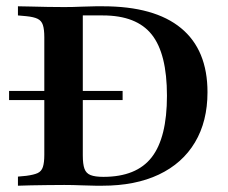

<svg xmlns="http://www.w3.org/2000/svg" viewBox="-20 -591 725 611"><path d="M8.9 -272.6V-301.6H370.2V-272.6ZM284.7 0Q267.7 0 239.9 -1.2Q212.1 -2.4 184.7 -2.4Q158.9 -2.4 131 -2Q103.2 -1.6 78.6 -1.2Q54 -0.8 37.1 0V-29L63.7 -31.5Q87.9 -34.7 100 -40.3Q112.1 -46 116.5 -59.7Q121 -73.4 121 -98.4V-472.6Q121 -497.6 116.5 -511.3Q112.1 -525 100 -531Q87.9 -537.1 63.7 -539.5L37.1 -541.9V-571Q54 -571 78.6 -570.2Q103.2 -569.4 131 -569Q158.9 -568.5 184.7 -568.5Q212.1 -568.5 239.9 -569.8Q267.7 -571 284.7 -571H307.3Q471.8 -571 556 -501.6Q640.3 -432.3 640.3 -297.6Q640.3 -204.8 600.4 -137.9Q560.5 -71 485.5 -35.5Q410.5 0 305.6 0ZM308.9 -28.2Q414.5 -28.2 462.9 -90.7Q511.3 -153.2 511.3 -286.3Q511.3 -420.2 462.9 -481Q414.5 -541.9 307.3 -541.9H243.5V-96.8Q243.5 -68.5 248.8 -54Q254 -39.5 268.1 -33.9Q282.3 -28.2 308.9 -28.2Z"/></svg>

Font: Playfair 5pt SemiExpanded Light
Style: Bold
Weight: 700
Version: Version 2.203